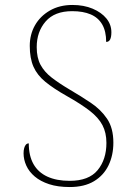

<svg xmlns="http://www.w3.org/2000/svg" viewBox="-20 -744 530 774"><path d="M261 10Q213 10 178 -1.5Q143 -13 120 -32.5Q97 -52 86 -76.5Q75 -101 75 -126Q75 -138 77.5 -147Q80 -156 84.5 -161Q89 -166 96 -166Q96 -116 115 -82.5Q134 -49 171 -32Q208 -15 261 -15Q338 -15 373.5 -58Q409 -101 409 -168Q409 -209 393 -239.5Q377 -270 341.5 -297.5Q306 -325 249 -357Q196 -387 163 -414Q130 -441 115 -475Q100 -509 100 -559Q100 -605 121 -642Q142 -679 181 -701.5Q220 -724 272 -724Q318 -724 353.5 -709Q389 -694 409 -669.5Q429 -645 429 -614Q429 -595 424 -585Q419 -575 408 -575Q408 -618 392 -645.5Q376 -673 345.5 -686Q315 -699 271 -699Q200 -699 164 -657.5Q128 -616 128 -554Q128 -511 143.5 -482.5Q159 -454 188 -431.5Q217 -409 259 -384Q305 -357 345.5 -330Q386 -303 411.5 -265.5Q437 -228 437 -169Q437 -118 417.5 -77.5Q398 -37 359 -13.5Q320 10 261 10Z"/></svg>

Font: Noto Serif Khmer Thin
Style: Regular
Weight: 250
Version: Version 2.003